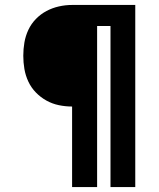

<svg xmlns="http://www.w3.org/2000/svg" viewBox="-20 -755 640 775"><path d="M271 0V-325Q244 -325 217.5 -330.5Q191 -336 167.5 -349Q144 -362 125 -381.5Q106 -401 94.5 -425.5Q83 -450 78.5 -476.5Q74 -503 74 -530Q74 -557 78.5 -583.5Q83 -610 94.5 -634.5Q106 -659 125 -678.5Q144 -698 167.5 -710.5Q191 -723 217.5 -729Q244 -735 271 -735H526V0H426V-650H372V0Z"/></svg>

Font: Iosevka Aile
Style: Bold
Weight: 700
Designer: Belleve Invis
Foundry: Belleve Invis
Version: Version 28.0.1; ttfautohint (v1.8.4)